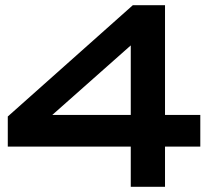

<svg xmlns="http://www.w3.org/2000/svg" viewBox="-20 -720 857 740"><path d="M10 -155V-271L492 -700H616V-277H752V-155H616V0H484V-155ZM181.5 -277H484V-545Z"/></svg>

Font: Science Gothic
Style: Regular
Weight: 400
Designer: Thomas Phinney, Vassil Kateliev, Brandon Buerkle
Foundry: Font Detective LLC
Version: Version 1.018